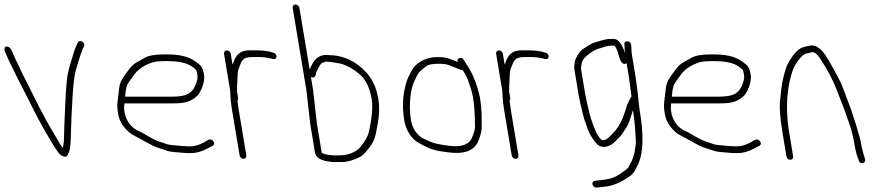

<svg xmlns="http://www.w3.org/2000/svg" viewBox="-50 -708 3935 858"><path d="M-25.9 -472.7C-22 -464.5 -19.4 -458.5 -17.9 -454.7C-10.6 -435.3 -0.7 -420.1 11 -394C25.6 -361.7 62.1 -294.1 77.2 -263L102.7 -212C120.7 -175 188.3 -53.7 210.5 -27C215.1 -19.7 222.2 -13.9 232 -9.6C251.5 -1 253.6 -19.9 258.9 -30.5C262 -36.6 260.6 -41 263.3 -52.5C265.2 -60.8 266.5 -82.5 267.1 -117.4C267.8 -152.3 269.9 -202.2 273.7 -267.2C277.4 -332.1 282.7 -375.6 289.6 -397.5C302.7 -439.3 303.4 -446.6 320.2 -491L325.6 -501C333.2 -518 305.9 -534.3 297.7 -518L292.6 -507C285.5 -491.9 278.9 -473.2 272.9 -451C264.8 -421 261 -416 253 -378.1C248.5 -356.8 244.6 -309.9 241.4 -237.6C238.1 -165.2 236.4 -118.1 236.1 -96.2C235.8 -74.4 233.8 -58 230.2 -47C222.7 -58.2 221 -59.7 212.7 -74C184.3 -122.6 169 -146 129 -222L103.7 -272C86.9 -306.6 72.2 -335.8 59.8 -359.5C39.7 -397.9 35.4 -413.1 19.1 -443.5C12.4 -456 1.8 -491.4 -9.5 -497C-28.7 -506.6 -34.6 -491 -25.9 -472.7Z M509 -276C511.2 -294 512 -310.8 517.4 -325.8C519.9 -333 530.2 -348.4 548 -372C566 -398.4 594.8 -417.8 634.4 -430C645.2 -433.3 665.9 -435 696.6 -435C735.5 -435 782.2 -430.6 809.8 -409.5C826.8 -396.5 827.8 -397.7 831.7 -374C833.4 -364 832.7 -354.3 829.5 -345C821.1 -315.5 807.6 -296.5 789 -288C776.4 -280 751.7 -276 715 -276ZM506 -246H720C771.2 -246 801 -250.8 831.3 -279.7C847.3 -295 867.1 -341.8 861.8 -373.7C856.2 -407.2 851.7 -412.1 827.3 -430.5C790.1 -458.5 747.5 -465 686.5 -465C644.6 -465 614.9 -460 597.4 -450.1C584.4 -442.7 571.5 -435.4 558.7 -428.2C535.6 -415.3 517.3 -385.2 503.5 -366C487.5 -343.7 483.3 -329.4 479.8 -291.5C476.1 -252.3 470.4 -243.6 477.9 -199C482.6 -170.4 497.2 -144.5 521.6 -121.5C540.9 -103.2 563.3 -96.2 584.1 -83.5C600.6 -73.4 615.9 -66.4 633.1 -57.1C648.8 -48.6 680.8 -40.4 698 -33.8C707 -30.3 734.7 -27.1 781 -24H806C828.7 -24 853.4 -31.3 880.3 -46L899.7 -56C908.4 -60.8 909.6 -67.6 903.3 -76.5C892.6 -91.4 881.8 -84.5 862 -72C840 -60 819.3 -54 799.8 -54C769.3 -54 739.5 -57.9 716 -60C693.7 -62 692.9 -66.1 665.8 -73.9C649.7 -78.5 626.1 -90.3 594.8 -109.5C586.6 -114.5 578.6 -118.7 570.7 -122C536.6 -136.4 513 -168.2 506.4 -207.5C503.3 -226.7 505.6 -233.5 506 -246Z M951.1 -468 978.7 -302C979.4 -274 982.1 -245.3 987 -216L1020.8 -13C1022.2 -5.1 1030.4 2 1038.3 2C1046.3 2 1052.2 -5.1 1050.8 -13L1017 -216C1014.9 -228.7 1013.3 -240.7 1012 -252L1010.9 -259C1013.8 -261.7 1014.8 -265.3 1014 -270L1009 -300C1008.8 -311.7 1009.4 -328 1010.9 -349C1012.6 -373.3 1010.4 -387.2 1017.7 -404C1029 -430 1029.2 -453 1075.6 -453H1110C1125.7 -453 1140.4 -451.2 1154.4 -447.8C1168.3 -444.2 1176.8 -443.3 1179.9 -445C1190.7 -450.9 1185.8 -469.8 1172.4 -472C1154.1 -479.3 1127.9 -483 1093.8 -483H1064.6C1037.7 -483 1018.4 -474.2 1006.5 -456.5C996.3 -441.4 995.3 -434.7 989.2 -419L981.1 -468C979.7 -475.9 971.5 -483 963.6 -483C955.6 -483 949.7 -475.9 951.1 -468Z M1387.5 -27 1366.5 -153 1348.9 -307 1339.4 -364C1340.2 -363.3 1340.9 -363 1341.5 -363C1351.2 -360 1357.4 -362.6 1360.2 -371L1362.4 -382C1364.1 -388 1368 -396.3 1374.2 -407C1385.5 -426.3 1385.1 -426.3 1405.5 -432.1C1414.2 -434.6 1454.9 -426.6 1475.6 -423C1504.1 -414 1531.6 -398.1 1558.3 -375.2C1584.9 -352.4 1602.4 -315.7 1610.9 -265C1616.6 -230.8 1612.5 -182 1598.5 -118.8C1594.1 -98.7 1580.9 -75.4 1558.8 -49C1545.7 -33.2 1510.5 -14 1471.7 -14C1463.7 -14 1455.9 -13.8 1448.2 -13.4C1439.1 -12.9 1389 -17.9 1387.5 -27ZM1257.9 -673 1318.9 -307 1336.5 -153 1357.5 -27C1360.9 -6.4 1378.9 6.8 1411.3 12.7C1428.6 15.9 1443.1 17 1454.7 16H1477.7C1502.8 16 1530.3 8.2 1560.3 -7.5C1568.5 -11.8 1578.9 -21.6 1591.2 -36.9C1624 -77.3 1626.2 -87.8 1638.5 -158C1645.4 -197.3 1646.2 -233 1640.9 -265C1633.3 -310.7 1617.4 -348 1593.2 -377C1544.5 -433.7 1484.8 -462 1414.1 -462C1385.5 -464.3 1363.8 -452.8 1348.8 -427.5C1341.5 -415.2 1336.6 -405 1333.9 -397L1287.9 -673C1286.6 -680.9 1278.3 -688 1270.4 -688C1262.5 -688 1256.6 -680.9 1257.9 -673Z M2018.4 -394C2019.4 -392 2023.2 -385.6 2029.9 -374.8C2036.5 -364 2045.3 -340.8 2056.1 -305.1C2067 -269.5 2072.5 -215.6 2072.7 -143.5C2072.8 -129.8 2067.9 -112 2058 -90C2043.8 -59.8 2007.8 -48.9 1949.9 -57.5C1903.8 -64.3 1888.6 -65.5 1839 -90C1810 -108.2 1792.4 -135.8 1786.2 -172.7C1776 -234.3 1783.9 -312.9 1801.9 -346C1806.2 -354 1810.5 -363 1814.9 -373C1825.5 -391.2 1836.9 -397.1 1854 -411.5C1863 -419.2 1880.9 -423 1907.6 -423C1937.1 -423 1946.3 -422.2 1977.5 -408.5C1998 -399.5 2011.6 -394.7 2018.4 -394ZM1995.2 -431C1990.9 -433 1985.2 -435.3 1978.1 -438C1953.5 -447.2 1943.9 -453 1902.6 -453C1850.1 -453 1804.5 -424.3 1788.1 -390L1773.8 -361.5C1769.3 -352.5 1765.3 -340.3 1761.9 -325C1749.2 -276.8 1747.5 -225.4 1756.5 -171C1762.4 -135.8 1777.1 -106.8 1800.5 -84C1809.4 -75.4 1830.2 -63.3 1862.9 -47.8C1875.9 -41.7 1894.5 -36.4 1918.7 -32L1950.9 -27.5C2022.2 -17.5 2067.4 -33.4 2086.5 -75C2097.1 -101.1 2102.4 -121.6 2102.4 -136.5C2102.6 -180.6 2104.4 -213.5 2094.2 -275C2082.9 -325 2067.8 -366 2048.7 -398C2043.8 -406.2 2040.8 -413.8 2035.1 -420L2022.7 -440C2018.2 -449 2010.5 -451.4 1999.6 -447C1994.6 -445 1993.1 -439.7 1995.2 -431Z M2167.1 -468 2194.7 -302C2195.4 -274 2198.1 -245.3 2203 -216L2236.8 -13C2238.2 -5.1 2246.4 2 2254.3 2C2262.3 2 2268.2 -5.1 2266.8 -13L2233 -216C2230.9 -228.7 2229.3 -240.7 2228 -252L2226.9 -259C2229.8 -261.7 2230.8 -265.3 2230 -270L2225 -300C2224.8 -311.7 2225.4 -328 2226.9 -349C2228.6 -373.3 2226.4 -387.2 2233.7 -404C2245 -430 2245.2 -453 2291.6 -453H2326C2341.7 -453 2356.4 -451.2 2370.4 -447.8C2384.3 -444.2 2392.8 -443.3 2395.9 -445C2406.7 -450.9 2401.8 -469.8 2388.4 -472C2370.1 -479.3 2343.9 -483 2309.8 -483H2280.6C2253.7 -483 2234.4 -474.2 2222.5 -456.5C2212.3 -441.4 2211.3 -434.7 2205.2 -419L2197.1 -468C2195.7 -475.9 2187.5 -483 2179.6 -483C2171.6 -483 2165.7 -475.9 2167.1 -468Z M2740.1 -510 2741.1 -498C2742 -486.3 2741.3 -479.7 2742.7 -470C2729.9 -512.7 2713 -534 2692.1 -534H2679.1C2651.3 -534 2634.9 -525.3 2612.4 -519.7C2591.1 -514.5 2565.7 -495.5 2550.7 -485.6C2539.7 -478.4 2521.2 -447.8 2519.2 -434C2517.6 -423.2 2514.7 -410.4 2517.1 -396L2536.3 -280.5C2537.9 -270.8 2539.8 -261.3 2542 -252L2555.2 -197C2561.9 -167.2 2565.5 -165.2 2576 -132.2C2581.7 -114.4 2593.6 -93.8 2611.8 -70.5C2636.6 -38.7 2675.9 -51.7 2698.9 -75.5C2703.8 -80.5 2709.3 -86.2 2715.6 -92.5C2731.8 -108.8 2730.7 -111.7 2746 -133.5C2754.3 -145.2 2761.2 -160.6 2766.9 -179.5C2772.5 -198.5 2776.3 -210.3 2778.2 -215L2780.4 -202C2787 -162.1 2789.4 -117.6 2791.3 -82C2792.4 -62.5 2788.9 -53.4 2786.8 -34.3C2785.1 -19.3 2778.5 -3 2774.5 9L2758.3 39.3C2755.7 44.2 2745.2 52.8 2726.8 65C2693 90.4 2664.9 94.2 2617.5 99L2607.7 100C2588.6 103.3 2598.3 133.1 2616.6 130L2626.5 129C2646.9 126.7 2670.8 125.5 2688.3 119C2714.6 109.3 2716.5 109.5 2747.7 90.6C2778.3 72.1 2782.2 64.2 2793.8 41C2814.5 7.1 2823.4 -42.7 2820.6 -108.4C2819.3 -137.5 2816.8 -163.2 2813.1 -185.5C2809.4 -207.8 2807 -224.3 2805.9 -235L2799.2 -299L2789.7 -368L2774.2 -461C2772.3 -472.3 2771.4 -484 2771.4 -496L2770.6 -507C2768.9 -517.2 2763.3 -522.7 2753.8 -523.5C2745.7 -524.2 2738.8 -517.9 2740.1 -510ZM2769 -300C2770.4 -292 2771.4 -284 2772 -276C2770.3 -274.7 2768.9 -273 2767.9 -271L2762.5 -261C2758.5 -253 2755.1 -245.7 2752.2 -239C2740 -195.2 2726.7 -162.8 2712.4 -142C2704.3 -130.3 2702.6 -126.2 2691.3 -115C2682 -105.7 2662.3 -79.3 2641.9 -81.5C2638.9 -81.8 2634.1 -86.1 2627.7 -94.2C2621.3 -102.4 2615.4 -113 2610 -126C2591.1 -171.5 2587.5 -189.1 2578 -228L2566.2 -281L2547.1 -396C2546 -402 2547 -412.4 2549.9 -427.2C2552.9 -441.9 2567 -457.6 2592.3 -474.3C2605.7 -483.1 2617.4 -488.8 2627.4 -491.2C2647.1 -496.1 2659.8 -504 2684.1 -504H2696.1C2703.5 -495.1 2709.7 -480.8 2714.7 -461.1C2720.5 -438.3 2731.9 -412.3 2750.1 -426L2759.7 -368Z M2952 -276C2954.2 -294 2955 -310.8 2960.4 -325.8C2962.9 -333 2973.2 -348.4 2991 -372C3009 -398.4 3037.8 -417.8 3077.4 -430C3088.2 -433.3 3108.9 -435 3139.6 -435C3178.5 -435 3225.2 -430.6 3252.8 -409.5C3269.8 -396.5 3270.8 -397.7 3274.7 -374C3276.4 -364 3275.7 -354.3 3272.5 -345C3264.1 -315.5 3250.6 -296.5 3232 -288C3219.4 -280 3194.7 -276 3158 -276ZM2949 -246H3163C3214.2 -246 3244 -250.8 3274.3 -279.7C3290.3 -295 3310.1 -341.8 3304.8 -373.7C3299.2 -407.2 3294.7 -412.1 3270.3 -430.5C3233.1 -458.5 3190.5 -465 3129.5 -465C3087.6 -465 3057.9 -460 3040.4 -450.1C3027.4 -442.7 3014.5 -435.4 3001.7 -428.2C2978.6 -415.3 2960.3 -385.2 2946.5 -366C2930.5 -343.7 2926.3 -329.4 2922.8 -291.5C2919.1 -252.3 2913.4 -243.6 2920.9 -199C2925.6 -170.4 2940.2 -144.5 2964.6 -121.5C2983.9 -103.2 3006.3 -96.2 3027.1 -83.5C3043.6 -73.4 3058.9 -66.4 3076.1 -57.1C3091.8 -48.6 3123.8 -40.4 3141 -33.8C3150 -30.3 3177.7 -27.1 3224 -24H3249C3271.7 -24 3296.4 -31.3 3323.3 -46L3342.7 -56C3351.4 -60.8 3352.6 -67.6 3346.3 -76.5C3335.6 -91.4 3324.8 -84.5 3305 -72C3283 -60 3262.3 -54 3242.8 -54C3212.3 -54 3182.5 -57.9 3159 -60C3136.7 -62 3135.9 -66.1 3108.8 -73.9C3092.7 -78.5 3069.1 -90.3 3037.8 -109.5C3029.6 -114.5 3021.6 -118.7 3013.7 -122C2979.6 -136.4 2956 -168.2 2949.4 -207.5C2946.3 -226.7 2948.6 -233.5 2949 -246Z M3494.5 -9 3476.8 -115C3466.2 -179.2 3464.1 -238.9 3470.6 -294.1C3476.5 -343.9 3480.8 -352.8 3489.8 -385.9C3496.8 -411.5 3523.5 -451.7 3543.6 -465C3551.8 -470.5 3568.4 -470.9 3579.9 -475C3590.6 -475 3601.7 -466.3 3613.2 -449C3647.6 -397.4 3673.1 -349.3 3689.6 -304.7C3696.1 -287.2 3703.7 -267.7 3712.4 -246.2C3732.4 -196.5 3726.5 -206.7 3746 -153C3755.2 -127.6 3763.1 -95.6 3769.5 -57C3773.6 -32.3 3779.6 -10.7 3787.3 8C3790.7 28.3 3821.9 24.8 3815.2 2C3809.9 -15.8 3802.2 -40.7 3798.3 -64.2C3795.9 -78.9 3793.3 -90.1 3790.7 -97.7C3783.3 -119.4 3780.9 -135.4 3772.2 -160.2C3762 -189 3756.6 -212 3745.7 -239C3730.6 -276.4 3717 -321.1 3698.8 -355.5C3680.2 -390.5 3662.5 -424.4 3637.9 -463C3615.3 -494.3 3593 -508 3571 -504.4C3544.8 -500 3526.2 -495.7 3508.9 -477.4C3497.9 -465.8 3490.9 -457 3487.9 -451C3484 -446.3 3480.7 -441.3 3477.9 -436C3471.1 -422.9 3465.2 -415.1 3460.7 -398C3448.4 -361.1 3440.6 -318.1 3437.2 -269C3431.9 -237 3435.1 -185.7 3446.8 -115L3464.5 -9C3465.8 -1.1 3474.1 6 3482 6C3489.9 6 3495.8 -1.1 3494.5 -9Z"/></svg>

Font: MewTooHand
Style: Lta
Weight: 400
Designer: Mew Too, Robert Jablonski
Version: Version 0.77